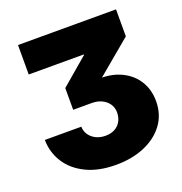

<svg xmlns="http://www.w3.org/2000/svg" viewBox="-132 -652 921 969"><g transform="rotate(-20 328.5 -167.0)"><path d="M329.1 202.1Q235.8 202.1 169.7 169.9Q103.5 137.7 68.6 83Q33.7 28.3 32.7 -39.1H228.5Q229 -14.6 242.2 4.6Q255.4 23.9 277.8 34.9Q300.3 45.9 328.6 45.9Q357.4 45.9 378.4 34.7Q399.4 23.4 411.1 2.7Q422.9 -18.1 422.9 -45.9Q422.9 -70.8 409.7 -90.6Q396.5 -110.4 373 -121.8Q349.6 -133.3 318.4 -133.3H219.2V-250L365.2 -374.5V-377.4H69.3V-535.6H595.7V-390.6L353.5 -188V-232.4Q438 -244.1 499.5 -220Q561 -195.8 594.2 -146.5Q627.4 -97.2 627.4 -31.7Q627.4 39.6 588.9 92Q550.3 144.5 482.9 173.3Q415.5 202.1 329.1 202.1Z"/></g></svg>

Font: Inter 20pt Black
Style: Regular
Weight: 900
Version: Version 4.001;git-66647c0bb